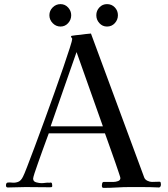

<svg xmlns="http://www.w3.org/2000/svg" viewBox="-20 -911 814 933"><path d="M480 -297Q448 -387 416 -477.5Q384 -568 352 -658Q321 -568 289 -478Q257 -388 226 -297ZM762 -15Q762 -2 753 0Q733 -1 712 -1.5Q691 -2 671 -2Q640 -2 609.5 -2Q579 -2 548 0Q532 1 515.5 1.5Q499 2 483 2Q478 2 476.5 -1.5Q475 -5 475 -9L476 -17Q476 -20 478 -23.5Q480 -27 484 -27H533Q542 -27 553.5 -31Q565 -35 565 -46Q565 -49 558 -69.5Q551 -90 541 -119.5Q531 -149 520 -179Q509 -209 501 -232.5Q493 -256 490 -263H217Q214 -254 205 -230.5Q196 -207 185.5 -177Q175 -147 164.5 -118Q154 -89 147.5 -68.5Q141 -48 141 -43Q141 -29 156 -25Q171 -21 181 -21Q191 -21 200.5 -22.5Q210 -24 220 -23Q222 -24 226 -24Q232 -24 233 -17Q234 -10 234 -6Q233 -2 229.5 -1.5Q226 -1 222 -1Q193 -1 163 -1.5Q133 -2 104 -2Q82 -2 61 -1Q40 0 18 0Q9 0 9 -10Q9 -23 18 -24Q27 -25 40 -23.5Q53 -22 67.5 -27Q82 -32 92 -53Q97 -62 112 -101Q127 -140 149 -198.5Q171 -257 195.5 -324.5Q220 -392 244 -459Q268 -526 287.5 -583Q307 -640 319 -677.5Q331 -715 331 -722Q331 -724 328 -727.5Q325 -731 325 -732Q325 -736 328 -737Q338 -739 349 -740Q360 -741 370 -742Q383 -744 396 -745.5Q409 -747 422 -748L681 -48Q685 -38 696.5 -32.5Q708 -27 718 -27Q727 -27 736.5 -27.5Q746 -28 756 -28Q760 -28 761 -23Q762 -18 762 -15ZM326 -837Q326 -815 311 -798.5Q296 -782 274 -782Q252 -782 236 -798.5Q220 -815 220 -837Q220 -859 236 -875Q252 -891 274 -891Q296 -891 311 -874.5Q326 -858 326 -837ZM553 -837Q553 -815 538 -798.5Q523 -782 500 -782Q478 -782 463 -798.5Q448 -815 448 -837Q448 -859 463 -875Q478 -891 500 -891Q523 -891 538 -875Q553 -859 553 -837Z"/></svg>

Font: Kaisei Opti
Style: Regular
Weight: 400
Designer: Font-Kai, 金井和夫
Foundry: KAZUO KANAI
Version: Version 5.003